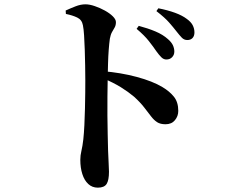

<svg xmlns="http://www.w3.org/2000/svg" viewBox="-20 -808 1040 880"><path d="M696.4 -573.4Q682.6 -593.9 662.2 -619.8Q641.8 -645.8 606.1 -675.8L616 -689.5Q658.1 -678.3 692.5 -663.9Q726.9 -649.4 749.8 -628.6Q766.1 -614.5 772.6 -600.3Q779 -586.1 779 -571.6Q779 -556.5 768.9 -545.9Q758.8 -535.3 742.5 -535.3Q729.8 -535.3 719.4 -545.6Q709 -555.9 696.4 -573.4ZM787.9 -665.3Q774.3 -682.9 755.2 -704.7Q736.2 -726.6 696.9 -757.1L705.8 -770Q748.6 -761.6 782.1 -749.4Q815.5 -737.1 836.1 -721.4Q855.4 -707.6 863.3 -692.1Q871.2 -676.6 871.2 -659.4Q871.2 -643.3 862.6 -633.9Q853.9 -624.5 838.4 -624.5Q823.7 -624.5 813.2 -635.4Q802.7 -646.3 787.9 -665.3ZM281 -759.8Q302.7 -769.8 326.3 -779Q350 -788.2 371.7 -788.2Q390.4 -788.2 414.1 -780.1Q437.9 -772.1 460.4 -759.7Q482.8 -747.3 497.1 -733.2Q511.3 -719.1 511.3 -706.7Q511.3 -692.1 505.5 -682Q499.7 -671.9 493.3 -660.8Q487 -649.6 483.5 -630.7Q480.5 -608.5 478.3 -579.8Q476.1 -551.1 475.2 -518Q474.4 -484.9 473.6 -450.1Q472.9 -409.4 472.4 -365.6Q471.9 -321.8 472.3 -277.9Q472.6 -234 473.6 -193.8Q474.5 -153.6 475.3 -119.7Q476.7 -81.4 478.1 -56.3Q479.5 -31.1 479.5 -20.8Q479.5 18.2 468.6 35.2Q457.7 52.1 428.5 52.1Q402.6 52.1 384.6 35.4Q366.6 18.8 357.4 -10.1Q348.1 -38.9 348.1 -75.6Q348.1 -95.7 353.1 -116.2Q358.1 -136.7 361.9 -169.5Q364.9 -197.5 366.7 -234.3Q368.6 -271.1 369.4 -309.7Q370.3 -348.4 370.7 -382.4Q371 -416.5 371 -438.7Q371 -470.2 370.3 -507.1Q369.6 -543.9 368.5 -579.8Q367.4 -615.7 365.4 -645.5Q363.5 -675.4 360 -692.2Q355.4 -717.4 334 -727.6Q312.6 -737.9 282 -744.1ZM451.3 -481.7Q533.5 -475.1 606.5 -455.5Q679.5 -435.9 724.5 -408.9Q757.3 -389.4 777.2 -364.6Q797.1 -339.8 797.1 -299.8Q797.1 -275.4 781.7 -257Q766.4 -238.5 738.6 -238.5Q714.8 -238.5 700 -248.1Q685.2 -257.8 672.1 -275Q658.9 -292.3 641 -315.4Q623.2 -338.6 594.4 -364.8Q567.8 -387.1 534.4 -407.9Q501 -428.7 451.3 -449.9Z"/></svg>

Font: Early Summer Mincho VF
Style: Regular
Weight: 250
Designer: GuiWonder
Version: Version 1.002